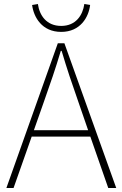

<svg xmlns="http://www.w3.org/2000/svg" viewBox="-20 -943 614 963"><path d="M48 0 139 -258H433L523 0H563L303 -726H270L12 0ZM150 -290 201 -435C232 -523 258 -597 285 -688H289C316 -597 341 -523 372 -435L422 -290ZM141 -918C149 -857 190 -783 287 -783C383 -783 425 -857 432 -918L403 -923C395 -866 360 -813 287 -813C213 -813 178 -866 170 -923Z"/></svg>

Font: Kinto Sans Thin
Style: Regular
Weight: 100
Designer: Authors: Ryoko NISHIZUKA  (kana & ideographs); Paul D. Hunt (Latin, Greek & Cyrillic); Wenlong ZHANG  (bopomofo); Sandol
Foundry: Adobe Systems Incorporated, ookami Inc.
Version: Version 0.001